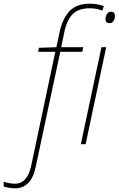

<svg xmlns="http://www.w3.org/2000/svg" viewBox="-152 -785 646 1045"><path d="M-71 240Q-84 240 -103 237Q-122 234 -132 230V204Q-118 209 -101 212Q-84 215 -71 215Q-36 215 -14 189.5Q8 164 18 116L149 -503H56L60 -525L155 -528L172 -609Q188 -683 226 -724Q264 -765 337 -765Q360 -765 379.5 -761Q399 -757 413 -752L405 -727Q375 -740 336 -740Q275 -740 243 -707.5Q211 -675 197 -605L181 -528H301L296 -503H176L43 120Q30 184 1 212Q-28 240 -71 240ZM445 -659Q422 -659 422 -681Q422 -695 429.5 -708Q437 -721 452 -721Q464 -721 469 -714Q474 -707 474 -699Q474 -686 466.5 -672.5Q459 -659 445 -659ZM288 0 400 -528H426L314 0Z"/></svg>

Font: Noto Sans Thin
Style: Italic
Weight: 100
Italic angle: -12°
Designer: Monotype Design Team
Foundry: Monotype Imaging Inc.
Version: Version 2.013; ttfautohint (v1.8.4.7-5d5b)